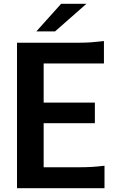

<svg xmlns="http://www.w3.org/2000/svg" viewBox="-20 -996 618 1016"><path d="M70 0V-770H401Q434 -770 463.8 -772.2Q493.5 -774.5 530 -779V-660H211V-453H482V-344H211V-111H405Q438 -111 466.5 -112.8Q495 -114.5 533 -119V0ZM172.5 -830 303.5 -976H437.5L271.5 -830Z"/></svg>

Font: Junction
Style: Bold
Weight: 700
Designer: Caroline Hadilaksono
Foundry: Caroline Hadilaksono, Tyler Finck, The League of Moveable Type
Version: Version 2.000; ttfautohint (v1.8.3)